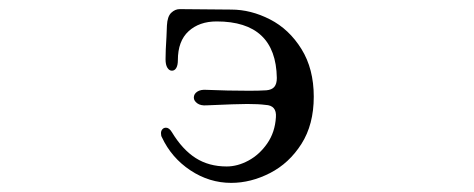

<svg xmlns="http://www.w3.org/2000/svg" viewBox="-20 -401 1040 421"><path d="M333 -109Q333 -114 336 -117.5Q339 -121 344 -121Q351 -121 357 -111Q380 -73 409 -54.5Q438 -36 477 -36Q501 -36 525 -49Q549 -62 566 -86.5Q583 -111 585 -144Q587 -170 562 -171Q547 -173 522 -173Q500 -173 433 -170Q420 -169 412.5 -174.5Q405 -180 405 -187Q405 -195 412.5 -200Q420 -205 433 -204Q479 -202 527 -202Q548 -202 564 -203Q576 -204 581.5 -210.5Q587 -217 587 -230Q585 -354 455 -354Q417 -354 393.5 -332.5Q370 -311 370 -269Q370 -258 366.5 -252Q363 -246 357 -246Q351 -246 347 -252.5Q343 -259 343 -271Q343 -290 345 -320L346 -345Q347 -365 355.5 -373Q364 -381 374 -381L487 -380Q530 -380 572 -358.5Q614 -337 641 -293.5Q668 -250 668 -189Q668 -128 641 -85.5Q614 -43 572 -21.5Q530 0 487 0Q439 0 397.5 -27.5Q356 -55 335 -100Q333 -103 333 -109Z"/></svg>

Font: Hina Mincho
Style: Regular
Weight: 400
Designer: satsuyako
Foundry: satsuyako
Version: Version 1.100